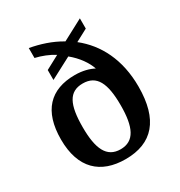

<svg xmlns="http://www.w3.org/2000/svg" viewBox="-180 -888 960 1023"><g transform="rotate(-30 300.0 -376.0)"><path d="M297 10C462 10 549 -88 549 -291C549 -458 485 -580 385 -659L460 -699V-762L332 -694C272 -730 206 -750 145 -761V-700C184 -691 225 -675 258 -654L174 -609V-548L305 -617C353 -578 386 -530 400 -488C372 -503 333 -514 285 -514C134 -514 50 -428 50 -253C50 -75 144 10 297 10ZM300 -49C215 -49 183 -119 183 -252C183 -390 214 -454 299 -454C385 -454 417 -388 417 -252C417 -119 385 -49 300 -49Z"/></g></svg>

Font: Noto Serif Ethiopic SemiBold
Style: Regular
Weight: 600
Designer: Monotype Design Team
Foundry: Monotype Imaging Inc.
Version: Version 2.102